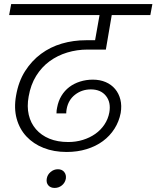

<svg xmlns="http://www.w3.org/2000/svg" viewBox="-20 -760 770 945"><path d="M35 -740H730L720 -686H530L501 -516H411Q359 -516 311 -501.5Q263 -487 224 -458.5Q185 -430 158 -386.5Q131 -343 121 -285Q112 -236 121.5 -195Q131 -154 157 -124Q183 -94 223 -77.5Q263 -61 316 -61Q354 -61 388 -71.5Q422 -82 449 -101Q476 -120 494 -147Q512 -174 518 -206Q527 -256 501.5 -288Q476 -320 427 -320Q383 -320 349.5 -294Q316 -268 308 -223Q307 -218 306.5 -212.5Q306 -207 306 -202H258Q258 -218 261 -230Q267 -263 282.5 -288.5Q298 -314 321 -331.5Q344 -349 374 -358.5Q404 -368 437 -368Q472 -368 500 -356Q528 -344 546.5 -322Q565 -300 572.5 -270Q580 -240 574 -204Q566 -162 543.5 -126.5Q521 -91 486.5 -65.5Q452 -40 406.5 -26Q361 -12 308 -12Q245 -12 194.5 -32Q144 -52 110 -88.5Q76 -125 62 -176Q48 -227 59 -289Q71 -359 103.5 -410Q136 -461 182 -495Q228 -529 284.5 -545.5Q341 -562 403 -562H448L470 -686H25ZM249 165Q229 165 218 152.5Q207 140 210 120Q213 100 229 86.5Q245 73 265 73Q285 73 296 86.5Q307 100 304 120Q300 140 284.5 152.5Q269 165 249 165Z"/></svg>

Font: SVN-Poppins Light
Style: Italic
Weight: 300
Italic angle: -10°
Designer: Ninad Kale (Devanagari), Jonny Pinhorn (Latin)
Foundry: Indian Type Foundry
Version: Version 3.002 2017; ttfautohint (v1.8.3)